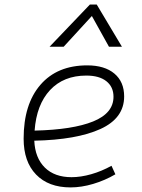

<svg xmlns="http://www.w3.org/2000/svg" viewBox="-20 -815 626 845"><path d="M294.9 -35.2Q335.4 -35.2 381.6 -48.3Q427.7 -61.5 470.7 -85.4L487.8 -47.9Q441.9 -21 390.1 -5.6Q338.4 9.8 290.5 9.8Q193.4 9.8 138.7 -46.9Q84 -103.5 84 -204.6Q84 -356.4 158 -441.9Q231.9 -527.3 363.8 -527.3Q440.4 -527.3 483.4 -491.2Q526.4 -455.1 526.4 -390.6Q526.4 -294.9 422.1 -247.3Q317.9 -199.7 130.9 -195.8Q134.3 -120.1 177.2 -77.6Q220.2 -35.2 294.9 -35.2ZM132.3 -240.2Q300.3 -244.1 389.9 -280.5Q479.5 -316.9 479.5 -389.2Q479.5 -432.6 448.2 -457.5Q417 -482.4 359.9 -482.4Q259.8 -482.4 200.2 -418.5Q140.6 -354.5 132.3 -240.2ZM405.8 -794.9 516.6 -609.4H459.5L384.3 -744.6L260.3 -609.4H198.2L375.5 -794.9Z"/></svg>

Font: CaskaydiaCove NFP ExtraLight
Style: Italic
Weight: 200
Italic angle: -10°
Designer: Aaron Bell
Foundry: Saja Typeworks
Version: Version 2111.001; VTT 6.35;Nerd Fonts 3.1.1